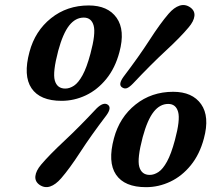

<svg xmlns="http://www.w3.org/2000/svg" viewBox="-20 -738 882 775"><path d="M338 -716Q415.5 -716 450.8 -666Q486 -616 462 -527.5Q445 -463.5 409.2 -419.5Q373.5 -375.5 326.5 -353.2Q279.5 -331 228.5 -331Q141.5 -331 107.2 -381.8Q73 -432.5 99 -528.5Q121.5 -613 186 -664.5Q250.5 -716 338 -716ZM345 -521Q367 -602.5 358 -634.8Q349 -667 318 -667Q284.5 -667 259.2 -635Q234 -603 215 -533Q192 -446 201.2 -413.2Q210.5 -380.5 243.5 -380.5Q261 -380.5 278.8 -392.2Q296.5 -404 313.2 -434.5Q330 -465 345 -521ZM517 -401Q502.5 -386 492.5 -382.2Q482.5 -378.5 472.5 -385.5Q456 -396.5 478.5 -428Q541.5 -511 584 -577Q626.5 -643 660.5 -682.5Q682.5 -708 704.8 -715.2Q727 -722.5 747.5 -708.5Q767 -695 764.8 -673.5Q762.5 -652 741 -627Q708.5 -588 649 -533Q589.5 -478 517 -401ZM369.5 -300Q397.5 -327.5 415 -315.5Q432 -303.5 409.5 -272.5Q347.5 -191 304 -124Q260.5 -57 227 -18.5Q204.5 7.5 182.2 14.8Q160 22 139.5 8Q120.5 -5.5 122.8 -27Q125 -48.5 146 -73.5Q179 -112.5 239.2 -168.8Q299.5 -225 369.5 -300ZM679 -367.5Q756.5 -367.5 791.8 -317.5Q827 -267.5 803 -179Q786 -115 750.2 -71Q714.5 -27 667.5 -4.8Q620.5 17.5 569.5 17.5Q482.5 17.5 448.2 -33.2Q414 -84 440 -180Q462.5 -264.5 527 -316Q591.5 -367.5 679 -367.5ZM686 -172.5Q708 -254 699 -286.2Q690 -318.5 659 -318.5Q625.5 -318.5 600.2 -286.5Q575 -254.5 556 -184.5Q533 -97.5 542.2 -64.8Q551.5 -32 584.5 -32Q602 -32 619.8 -43.8Q637.5 -55.5 654.2 -86Q671 -116.5 686 -172.5Z"/></svg>

Font: Fraunces 9pt SuperSoft SemiBold
Style: Italic
Weight: 600
Italic angle: -16°
Version: Version 1.000;[0bf87f6ff]